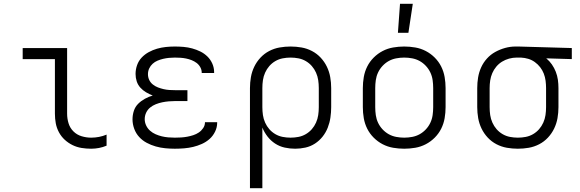

<svg xmlns="http://www.w3.org/2000/svg" viewBox="-20 -772 3040 1007"><path d="M458 8Q433 8 408 4Q383 0 360.5 -11Q338 -22 319.5 -39Q301 -56 289 -78.5Q277 -101 272.5 -125.5Q268 -150 268 -176V-462H99V-520H332V-176Q332 -150 339.5 -125.5Q347 -101 365 -83Q383 -65 408 -57.5Q433 -50 458 -50Q479 -50 499.5 -54Q520 -58 539 -66V-8Q520 0 499.5 4Q479 8 458 8Z M897 8Q872 8 846.5 5.5Q821 3 796.5 -4Q772 -11 749.5 -23Q727 -35 710 -53.5Q693 -72 684 -96.5Q675 -121 675 -146Q675 -169 682 -190.5Q689 -212 704.5 -227.5Q720 -243 740 -254Q760 -265 781 -271Q763 -278 746 -288Q729 -298 716 -312.5Q703 -327 697 -345.5Q691 -364 691 -384Q691 -408 699 -430.5Q707 -453 723 -470Q739 -487 760 -498.5Q781 -510 803.5 -516.5Q826 -523 849.5 -525.5Q873 -528 897 -528Q920 -528 943 -526Q966 -524 988 -518Q1010 -512 1030.5 -502Q1051 -492 1067.5 -476Q1084 -460 1093.5 -438.5Q1103 -417 1103 -394V-389H1038V-391Q1038 -406 1030.5 -419.5Q1023 -433 1011 -442Q999 -451 985 -456.5Q971 -462 956.5 -465Q942 -468 927 -469Q912 -470 897 -470Q882 -470 866.5 -468.5Q851 -467 836 -463.5Q821 -460 806.5 -454Q792 -448 780.5 -437.5Q769 -427 762.5 -413Q756 -399 756 -383Q756 -367 762.5 -353Q769 -339 781.5 -329Q794 -319 808.5 -313.5Q823 -308 838 -304.5Q853 -301 868.5 -300Q884 -299 900 -299H963V-242H900Q883 -242 865.5 -240.5Q848 -239 831 -235.5Q814 -232 797.5 -225.5Q781 -219 767.5 -208Q754 -197 746.5 -181Q739 -165 739 -147Q739 -130 746.5 -114Q754 -98 767 -86.5Q780 -75 796 -68Q812 -61 828.5 -57Q845 -53 862.5 -51.5Q880 -50 897 -50Q913 -50 929.5 -51Q946 -52 962 -55Q978 -58 993.5 -63Q1009 -68 1022.5 -77Q1036 -86 1045.5 -100Q1055 -114 1055 -130V-131H1119V-128Q1119 -104 1108 -81.5Q1097 -59 1079 -43Q1061 -27 1038.5 -17Q1016 -7 993 -1.5Q970 4 945.5 6Q921 8 897 8Z M1291 215V-310Q1291 -339 1296 -367.5Q1301 -396 1313.5 -422Q1326 -448 1346 -469.5Q1366 -491 1392 -504.5Q1418 -518 1446.5 -523Q1475 -528 1504 -528Q1533 -528 1561.5 -523Q1590 -518 1616 -504.5Q1642 -491 1662 -469.5Q1682 -448 1694.5 -422Q1707 -396 1712 -367.5Q1717 -339 1717 -310V-210Q1717 -183 1713 -155.5Q1709 -128 1699 -102.5Q1689 -77 1672 -55.5Q1655 -34 1632 -19Q1609 -4 1582 2Q1555 8 1528 8Q1500 8 1473 2Q1446 -4 1423 -19Q1400 -34 1383 -56Q1366 -78 1356 -103V215ZM1504 -50Q1525 -50 1545.5 -54Q1566 -58 1584 -68.5Q1602 -79 1615.5 -94.5Q1629 -110 1637.5 -129Q1646 -148 1649 -168.5Q1652 -189 1652 -210V-310Q1652 -331 1649 -351.5Q1646 -372 1637.5 -391Q1629 -410 1615.5 -425.5Q1602 -441 1584 -451.5Q1566 -462 1545.5 -466Q1525 -470 1504 -470Q1483 -470 1462.5 -466Q1442 -462 1424 -451.5Q1406 -441 1392.5 -425.5Q1379 -410 1370.5 -391Q1362 -372 1359 -351.5Q1356 -331 1356 -310V-210Q1356 -189 1359 -168.5Q1362 -148 1370.5 -129Q1379 -110 1392.5 -94.5Q1406 -79 1424 -68.5Q1442 -58 1462.5 -54Q1483 -50 1504 -50Z M2100 8Q2071 8 2042 3Q2013 -2 1987 -15.5Q1961 -29 1940 -50Q1919 -71 1906 -97Q1893 -123 1888 -152Q1883 -181 1883 -210V-310Q1883 -339 1888 -368Q1893 -397 1906 -423Q1919 -449 1940 -470Q1961 -491 1987 -504.5Q2013 -518 2042 -523Q2071 -528 2100 -528Q2129 -528 2158 -523Q2187 -518 2213 -504.5Q2239 -491 2260 -470Q2281 -449 2294 -423Q2307 -397 2312 -368Q2317 -339 2317 -310V-210Q2317 -181 2312 -152Q2307 -123 2294 -97Q2281 -71 2260 -50Q2239 -29 2213 -15.5Q2187 -2 2158 3Q2129 8 2100 8ZM2100 -50Q2121 -50 2142 -54Q2163 -58 2181 -68Q2199 -78 2213.5 -93.5Q2228 -109 2237 -128Q2246 -147 2249 -168Q2252 -189 2252 -210V-310Q2252 -331 2249 -352Q2246 -373 2237 -392Q2228 -411 2213.5 -426.5Q2199 -442 2181 -452Q2163 -462 2142 -466Q2121 -470 2100 -470Q2079 -470 2058 -466Q2037 -462 2019 -452Q2001 -442 1986.5 -426.5Q1972 -411 1963 -392Q1954 -373 1951 -352Q1948 -331 1948 -310V-210Q1948 -189 1951 -168Q1954 -147 1963 -128Q1972 -109 1986.5 -93.5Q2001 -78 2019 -68Q2037 -58 2058 -54Q2079 -50 2100 -50ZM2067 -600 2078 -752H2145L2122 -600Z M2696 8Q2667 8 2638.5 3Q2610 -2 2584 -15.5Q2558 -29 2538 -50.5Q2518 -72 2505.5 -98Q2493 -124 2488 -152.5Q2483 -181 2483 -210V-310Q2483 -338 2487.5 -365.5Q2492 -393 2503.5 -418.5Q2515 -444 2534 -465Q2553 -486 2577.5 -499.5Q2602 -513 2629 -520.5Q2656 -528 2684 -528H2700L2979 -520V-462L2845 -466Q2862 -452 2874.5 -434Q2887 -416 2895 -395.5Q2903 -375 2906 -353.5Q2909 -332 2909 -310V-210Q2909 -181 2904 -152.5Q2899 -124 2886.5 -98Q2874 -72 2854 -50.5Q2834 -29 2808 -15.5Q2782 -2 2753.5 3Q2725 8 2696 8ZM2696 -50Q2717 -50 2737.5 -54Q2758 -58 2776 -68.5Q2794 -79 2807.5 -94.5Q2821 -110 2829.5 -129Q2838 -148 2841 -168.5Q2844 -189 2844 -210V-310Q2844 -329 2841.5 -348.5Q2839 -368 2832 -386Q2825 -404 2813 -419.5Q2801 -435 2785 -446.5Q2769 -458 2750.5 -463.5Q2732 -469 2712 -470H2690Q2670 -470 2650 -464.5Q2630 -459 2613 -448.5Q2596 -438 2583 -422.5Q2570 -407 2562 -388.5Q2554 -370 2551 -350Q2548 -330 2548 -310V-210Q2548 -189 2551 -168.5Q2554 -148 2562.5 -129Q2571 -110 2584.5 -94.5Q2598 -79 2616 -68.5Q2634 -58 2654.5 -54Q2675 -50 2696 -50Z"/></svg>

Font: Iosevka Light Extended
Style: Regular
Weight: 300
Width: 7
Monospace: yes
Designer: Belleve Invis
Foundry: Belleve Invis
Version: Version 32.5.0; ttfautohint (v1.8.4)